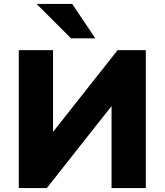

<svg xmlns="http://www.w3.org/2000/svg" viewBox="-20 -961 841 981"><path d="M76 0V-705H251V-277H243L581 -705H725V0H550V-429H558L219 0ZM343 -765 167 -941H349L467 -765Z"/></svg>

Font: Nunito Sans 9pt Black
Style: Regular
Weight: 900
Version: Version 3.101;gftools[0.9.27]